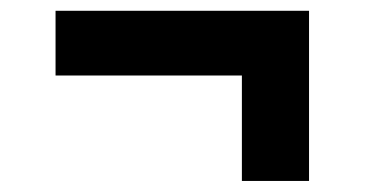

<svg xmlns="http://www.w3.org/2000/svg" viewBox="-20 -498 676 356"><path d="M428.5 -162.5V-358H83V-478H553V-162.5Z"/></svg>

Font: Undotted
Style: Bold
Weight: 700
Designer: Delve Withrington, Dave Bailey, Thomas Jockin
Foundry: Delve Fonts LLC
Version: Version 4.000